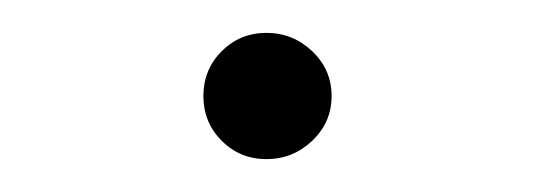

<svg xmlns="http://www.w3.org/2000/svg" viewBox="-20 -419 329 118"><path d="M171.9 -332.5Q160 -321.2 143.8 -321.2Q127.5 -321.2 116.2 -332.5Q105 -343.8 105 -360Q105 -376.2 116.2 -387.5Q127.5 -398.8 143.8 -398.8Q160 -398.8 171.9 -387.5Q183.8 -376.2 183.8 -360Q183.8 -343.8 171.9 -332.5Z"/></svg>

Font: Now Light
Style: Regular
Weight: 300
Designer: Alfredo Marco Pradil
Foundry: Alfredo Marco Pradil
Version: Version 1.002;PS 001.002;hotconv 1.0.88;makeotf.lib2.5.64775